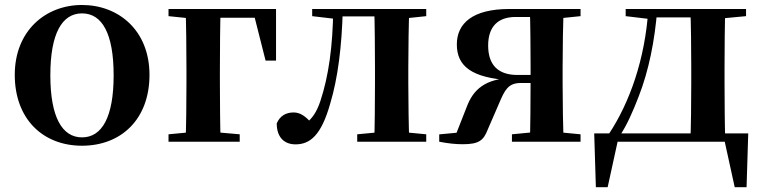

<svg xmlns="http://www.w3.org/2000/svg" viewBox="-20 -572 3077 775"><path d="M311 16.2C468.7 16.2 583.4 -90.2 583.4 -269.8C583.4 -449.1 459 -551.9 311 -551.9C163.7 -551.9 39.6 -447.6 39.6 -269.8C39.6 -92.4 152.5 16.2 311 16.2ZM311 -17.5C230.3 -17.5 183.2 -100.3 183.2 -268.1C183.2 -436.6 230.3 -518 311 -518C392.2 -518 438.7 -436.6 438.7 -268.1C438.7 -100.3 392.2 -17.5 311 -17.5Z M728.9 0H870.6C868.6 -50.2 867.6 -165.3 867.6 -234.8V-292.5C867.6 -370.2 868.6 -485.5 870.6 -535.7H728.9C731.6 -485.5 732.6 -370.2 732.6 -292.5V-234.8C732.6 -165.3 731.6 -50.2 728.9 0ZM799.9 -500.4H1036L1001.4 -527.4L1052 -327.4H1094.2L1094.2 -535.7H799.9ZM660.2 0H947.6V-29.9L830.3 -40.2H768.7L660.2 -29.9ZM660.2 -506.8 770 -495.5H799.9V-535.7H660.2Z M1172.8 10.7C1230.9 10.7 1276.7 -24.7 1313.1 -154.6C1343.6 -256 1359.9 -384.5 1363.7 -535.7H1325C1323.5 -386.4 1306.5 -264.3 1273.2 -164.2C1258.1 -118.8 1240.4 -94.2 1214.4 -73.7V-60.3H1239.3V-73C1214.5 -101.9 1192.6 -118.1 1165.2 -118.1C1134.8 -118.1 1110.1 -104.7 1097 -74C1097 -17.8 1127.4 10.7 1172.8 10.7ZM1240.1 -506.8 1336.1 -495.5H1343.9V-535.7H1240.1ZM1345.1 -505.7H1534.2V-535.7H1345.1ZM1421.9 0H1700.5V-29.9L1593.3 -40.2H1530.2L1421.9 -29.9ZM1490.6 0H1632.1C1629.8 -50.2 1628.1 -165.3 1628.1 -234.8V-301.2C1628.1 -370.2 1629.8 -485.5 1632.1 -535.7H1490.6C1492.6 -485.5 1493.6 -370.2 1493.6 -301.2V-234.8C1493.6 -165.3 1492.6 -50.2 1490.6 0ZM1560.8 -495.5H1593.3L1700.5 -506.8V-535.7H1560.8Z M2036 -535.7C1887.8 -535.7 1824 -477.8 1824 -392.7C1824 -304.8 1883.6 -257.7 2039.5 -247.9L2043 -258.1C1939.4 -251.9 1891.3 -213.6 1863.7 -139.9L1813.1 -11.2L1889.5 -42.4L1752.9 -29.6V0C1788.2 6.9 1818.2 10.2 1847.8 10.2C1914 10.2 1932 -5.6 1949 -49.7L1994.6 -154.9C2017 -207.8 2030.9 -237 2082 -237H2183.8V-269.4H2068.6C1989.4 -269.4 1950.4 -311.1 1950.4 -388.3C1950.4 -465.9 1991.3 -503.5 2061.4 -503.5H2183.8L2213.7 -495.5L2323.4 -506.8V-535.7ZM2118.7 0H2254.8C2252.8 -50.2 2251 -165.3 2251 -234.8V-301.2C2251 -370.2 2252.8 -485.5 2254.8 -535.7H2118.7C2120.7 -485.5 2121.7 -370.2 2121.7 -301.2V-248.7C2121.7 -165.3 2120.7 -50.2 2118.7 0ZM2046.4 0H2323.4V-29.9L2216.2 -40.2H2152.6L2046.4 -29.9Z M2924.1 0 2901.5 -17.9 2945.6 183.5H2993.5L3000.2 -33.6H2378.5L2385.2 183.5H2432.8L2476.5 -16.4L2456.3 0ZM2766.4 0H2907.6C2905.6 -50.2 2904.6 -165.3 2904.6 -234.8V-301.2C2904.6 -370.2 2905.6 -485.5 2907.6 -535.7H2766.4C2769.2 -485.5 2770.2 -370.2 2770.2 -301.2V-234.8C2770.2 -165.3 2769.2 -50.2 2766.4 0ZM2505.5 -506.8 2600.4 -495.5H2607.5V-535.7H2505.5ZM2841 -495.5H2871L2991.4 -506.8V-535.7H2841ZM2437.9 -31.5 2480.3 -8.9V-21.6C2511.3 -67.8 2535.3 -123.7 2557.9 -182.2C2598.9 -286.8 2623.1 -408.7 2633.1 -535.7H2597.1C2583.9 -332.6 2521.3 -157.4 2437.9 -31.5ZM2607.5 -501.8H2842.3V-535.7H2607.5Z"/></svg>

Font: Source Han Serif TW VF
Style: Regular
Weight: 250
Designer: Ryoko NISHIZUKA 西塚涼子 (kana & ideographs); Frank Grießhammer (Latin, Greek & Cyrillic); Wenlong ZHANG 张文龙 (bopomofo); San
Foundry: Adobe
Version: Version 2.002;hotconv 1.1.0;makeotfexe 2.6.0